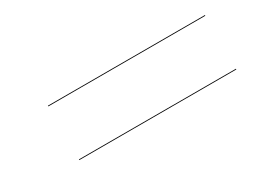

<svg xmlns="http://www.w3.org/2000/svg" viewBox="-28 -619 616 466"><g transform="rotate(-30 280.0 -386.0)"><path d="M102.2 -461.5H542.2V-459.5H102.2ZM102.2 -311H542.2V-309H102.2Z"/></g></svg>

Font: Bodoni* 96pt
Style: Italic
Weight: 400
Italic angle: -13°
Version: Version 2.3